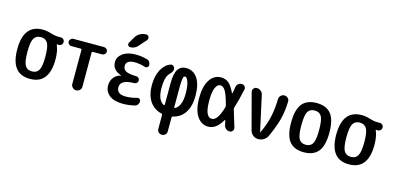

<svg xmlns="http://www.w3.org/2000/svg" viewBox="-84 -1290 4167 2035"><g transform="rotate(15 2000.0 -273.0)"><path d="M320.8 -407.7Q297.9 -448.2 245.1 -448.2Q192.4 -448.2 169.4 -407.7Q146.5 -367.2 146.5 -260.3Q146.5 -153.3 169.4 -112.8Q192.4 -72.3 245.1 -72.3Q297.9 -72.3 320.8 -112.8Q343.8 -153.3 343.8 -260.3Q343.8 -367.2 320.8 -407.7ZM245.1 -530.3Q288.1 -530.3 335.9 -515.1Q383.8 -500 420.9 -500H451.2Q467.8 -500 479.5 -487.8Q491.2 -475.6 491.2 -459Q491.2 -442.4 479.5 -430.2Q467.8 -418 451.2 -418H428.7H426.8V-416Q455.1 -354.5 455.1 -259.8Q455.1 9.8 245.1 9.8Q35.2 9.8 35.2 -260.3Q35.2 -530.3 245.1 -530.3Z M582 -439.5Q565.4 -439.5 553.2 -451.2Q541 -462.9 541 -478.5Q541 -495.1 553.7 -507.3Q566.4 -519.5 582 -519.5H918Q933.6 -519.5 946.3 -507.8Q959 -496.1 959 -478.5Q959 -462.9 946.8 -451.2Q934.6 -439.5 918 -439.5H817.4Q806.6 -439.5 805.7 -427.7V-55.7Q805.7 -32.2 789.6 -16.1Q773.4 0 750 0Q726.6 0 710.4 -16.6Q694.3 -33.2 694.3 -55.7V-427.7Q694.3 -438.5 682.6 -439.5Z M1171.9 -273.4Q1173.8 -273.4 1173.8 -274.4Q1173.8 -275.4 1171.9 -275.4Q1070.3 -308.6 1070.3 -397.5Q1070.3 -453.1 1122.6 -491.7Q1174.8 -530.3 1265.6 -530.3Q1327.1 -530.3 1390.6 -512.7Q1408.2 -508.8 1419.4 -492.7Q1430.7 -476.6 1430.7 -458Q1430.7 -443.4 1418.9 -434.1Q1407.2 -424.8 1391.6 -428.7Q1331.1 -447.3 1278.3 -448.2Q1181.6 -448.2 1180.7 -385.7Q1180.7 -346.7 1213.9 -328.6Q1247.1 -310.5 1327.1 -309.6Q1342.8 -309.6 1354 -298.8Q1365.2 -288.1 1365.2 -272Q1365.2 -255.9 1354 -244.6Q1342.8 -233.4 1327.1 -233.4Q1174.8 -232.4 1174.8 -148.4Q1174.8 -72.3 1274.4 -72.3Q1332 -72.3 1397.5 -90.8Q1412.1 -94.7 1423.8 -85.9Q1435.5 -77.1 1435.5 -61.5Q1435.5 -43 1424.8 -26.9Q1414.1 -10.7 1396.5 -6.8Q1331.1 9.8 1265.6 9.8Q1168.9 9.8 1116.7 -30.8Q1064.5 -71.3 1064.5 -139.6Q1064.5 -189.5 1094.2 -227.5Q1124 -265.6 1171.9 -273.4ZM1201.2 -701.2Q1218.8 -731.4 1249.5 -748Q1280.3 -764.6 1315.4 -764.6Q1337.9 -764.6 1345.7 -745.1Q1353.5 -725.6 1339.8 -709L1267.6 -627Q1235.4 -589.8 1184.6 -589.8Q1168.9 -589.8 1161.1 -604.5Q1153.3 -619.1 1161.1 -632.8Z M1801.8 -299.8V-96.7Q1801.8 -92.8 1804.7 -90.8Q1807.6 -88.9 1811.5 -89.8Q1881.8 -127 1881.8 -269.5Q1881.8 -346.7 1865.7 -393.6Q1849.6 -440.4 1830.1 -440.4Q1820.3 -440.4 1814.5 -431.6Q1808.6 -422.9 1805.2 -391.1Q1801.8 -359.4 1801.8 -299.8ZM1686.5 2.9Q1603.5 -16.6 1557.6 -85.4Q1511.7 -154.3 1511.7 -259.8Q1511.7 -363.3 1549.8 -433.1Q1587.9 -502.9 1649.4 -523.4Q1666 -529.3 1680.7 -515.6Q1695.3 -502 1695.3 -483.4Q1695.3 -476.6 1693.4 -469.7Q1691.4 -462.9 1689 -458.5Q1686.5 -454.1 1681.2 -446.8Q1675.8 -439.5 1673.3 -436.5Q1670.9 -433.6 1663.6 -425.8Q1656.2 -418 1655.3 -416Q1618.2 -372.1 1618.2 -259.8Q1618.2 -125 1688.5 -89.8Q1692.4 -88.9 1695.3 -90.8Q1698.2 -92.8 1698.2 -96.7V-328.1Q1698.2 -435.5 1728 -482.9Q1757.8 -530.3 1818.4 -530.3Q1896.5 -530.3 1942.4 -463.4Q1988.3 -396.5 1988.3 -269.5Q1988.3 -157.2 1942.9 -86.9Q1897.5 -16.6 1813.5 2.9Q1802.7 4.9 1801.8 16.6V168Q1801.8 190.4 1787.1 205.1Q1772.5 219.7 1750 219.7Q1727.5 219.7 1712.9 205.1Q1698.2 190.4 1698.2 168V16.6Q1697.3 4.9 1686.5 2.9Z M2216.8 -447.3Q2182.6 -447.3 2162.1 -401.4Q2141.6 -355.5 2141.6 -259.8Q2141.6 -80.1 2216.8 -80.1Q2280.3 -80.1 2324.2 -233.4Q2327.1 -246.1 2325.2 -255.9Q2295.9 -367.2 2271 -407.2Q2246.1 -447.3 2216.8 -447.3ZM2201.2 9.8Q2126 9.8 2078.6 -59.6Q2031.2 -128.9 2031.2 -259.8Q2031.2 -388.7 2077.6 -459.5Q2124 -530.3 2201.2 -530.3Q2248 -530.3 2282.7 -503.4Q2317.4 -476.6 2353.5 -400.4Q2357.4 -396.5 2361.3 -401.4Q2363.3 -413.1 2366.7 -437Q2370.1 -460.9 2372.1 -469.7Q2375 -492.2 2392.1 -505.9Q2409.2 -519.5 2430.7 -519.5Q2450.2 -519.5 2463.4 -504.4Q2476.6 -489.3 2471.7 -468.8Q2444.3 -342.8 2417 -255.9Q2414.1 -247.1 2418 -235.4Q2437.5 -175.8 2473.6 -51.8Q2478.5 -32.2 2466.8 -16.1Q2455.1 0 2434.6 0Q2411.1 0 2393.6 -14.6Q2376 -29.3 2371.1 -51.8Q2369.1 -61.5 2365.7 -79.6Q2362.3 -97.7 2361.3 -100.6Q2360.4 -103.5 2356.9 -103.5Q2353.5 -103.5 2352.5 -101.6Q2289.1 9.8 2201.2 9.8Z M2657.2 -70.3 2552.7 -464.8Q2547.9 -486.3 2561 -502.9Q2574.2 -519.5 2594.7 -519.5Q2620.1 -519.5 2639.6 -503.9Q2659.2 -488.3 2664.1 -463.9L2749 -76.2Q2749 -75.2 2750 -75.2Q2752 -75.2 2752 -76.2Q2796.9 -168 2817.9 -258.8Q2838.9 -349.6 2841.8 -465.8Q2842.8 -488.3 2859.4 -503.9Q2876 -519.5 2898.4 -519.5Q2920.9 -519.5 2937 -503.4Q2953.1 -487.3 2952.1 -464.8Q2949.2 -361.3 2926.8 -272.9Q2904.3 -184.6 2850.6 -66.4Q2837.9 -36.1 2809.6 -18.1Q2781.2 0 2748 0Q2715.8 0 2690.9 -19.5Q2666 -39.1 2657.2 -70.3Z M3325.2 -408.7Q3302.7 -448.2 3250 -448.2Q3197.3 -448.2 3174.8 -408.7Q3152.3 -369.1 3152.3 -260.3Q3152.3 -151.4 3174.8 -111.8Q3197.3 -72.3 3250 -72.3Q3302.7 -72.3 3325.2 -111.8Q3347.7 -151.4 3347.7 -260.3Q3347.7 -369.1 3325.2 -408.7ZM3408.2 -54.2Q3356.4 9.8 3250 9.8Q3143.6 9.8 3091.8 -54.2Q3040 -118.2 3040 -260.3Q3040 -402.3 3091.8 -466.3Q3143.6 -530.3 3250 -530.3Q3356.4 -530.3 3408.2 -466.3Q3460 -402.3 3460 -260.3Q3460 -118.2 3408.2 -54.2Z M3820.8 -407.7Q3797.9 -448.2 3745.1 -448.2Q3692.4 -448.2 3669.4 -407.7Q3646.5 -367.2 3646.5 -260.3Q3646.5 -153.3 3669.4 -112.8Q3692.4 -72.3 3745.1 -72.3Q3797.9 -72.3 3820.8 -112.8Q3843.8 -153.3 3843.8 -260.3Q3843.8 -367.2 3820.8 -407.7ZM3745.1 -530.3Q3788.1 -530.3 3835.9 -515.1Q3883.8 -500 3920.9 -500H3951.2Q3967.8 -500 3979.5 -487.8Q3991.2 -475.6 3991.2 -459Q3991.2 -442.4 3979.5 -430.2Q3967.8 -418 3951.2 -418H3928.7H3926.8V-416Q3955.1 -354.5 3955.1 -259.8Q3955.1 9.8 3745.1 9.8Q3535.2 9.8 3535.2 -260.3Q3535.2 -530.3 3745.1 -530.3Z"/></g></svg>

Font: Rounded-X Mgen+ 1mn medium
Style: Regular
Weight: 500
Designer: [Source Han Sans]
Ryoko NISHIZUKA  (kana & ideographs); Paul D. Hunt (Latin, Greek & Cyrillic); Wenlong ZHANG  (bopomofo
Version: Version 1.059.20150602